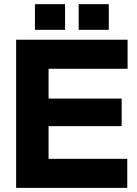

<svg xmlns="http://www.w3.org/2000/svg" viewBox="-20 -913 668 933"><path d="M58.4 -720H600V-578.8H216V-434H571.2V-300H216V-141.2H598.4V0H58.4ZM149.8 -892.8H296.2V-768H149.8ZM362.2 -892.8H508.6V-768H362.2Z"/></svg>

Font: Aspekta Variable
Style: Regular
Weight: 400
Designer: Ivo Dolenc
Version: Version 2.100